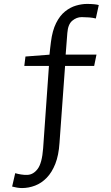

<svg xmlns="http://www.w3.org/2000/svg" viewBox="-20 -728 565 978"><path d="M92.2 229.9Q79.8 229.9 66.7 227.7Q53.6 225.6 41.8 222.3L57.5 154.1Q70.5 158.1 87.6 160.8Q104.7 163.6 119.9 162.8Q150.1 161.4 172 132.2Q194 103 199.7 27.5L229.3 -392.3H103.8L109.7 -440.1L232.1 -449.5Q234.1 -466.3 235.5 -482.1Q236.9 -498 239.4 -514Q246.7 -572.2 265.7 -610.2Q284.6 -648.2 311.3 -669.6Q338 -691 367.3 -699.5Q396.6 -708 423.2 -708Q443.1 -708 459.5 -706.4Q476 -704.7 483.1 -702.2L468.1 -633.8Q452.9 -637.8 433.9 -639.3Q414.9 -640.8 395.9 -640.8Q370 -640.8 348.1 -622.4Q326.2 -604 323 -560L314.5 -450H471.5L459.7 -392.3H311.5L283.1 -0.2Q279.1 62.6 261.8 106.5Q244.4 150.4 217.9 177.6Q191.4 204.9 158.7 217.4Q126 229.9 92.2 229.9Z"/></svg>

Font: Ancizar Sans Thin
Style: Regular
Weight: 100
Designer: Cesar Puertas, Viviana Monsalve, Julian Moncada, Julian Prieto, Jose Castro, Mariel Hernandez, Felipe Aragon, Sara Alarc
Version: Version 8.100